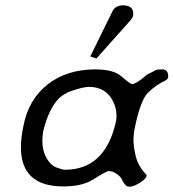

<svg xmlns="http://www.w3.org/2000/svg" viewBox="-20 -704 655 725"><path d="M405 -662Q415 -682 442 -684Q483 -684 483 -654Q483 -651 483 -647Q483 -641 475 -630L344 -483L321 -491ZM461 0Q450 -5 439 -29Q433 -41 409 -54Q405 -57 390 -58Q382 -58 328 -24Q287 0 219 0Q59 0 59 -148Q59 -183 68 -226Q87 -329 161 -386Q230 -440 334 -442Q337 -442 339 -442Q410 -442 439 -415Q473 -386 480 -386Q483 -386 500 -395Q505 -398 513.5 -404.5Q522 -411 535 -422Q553 -431 568 -439Q572 -442 593 -442Q615 -442 615 -416Q615 -413 615 -411Q614 -406 605 -400Q569 -384 538 -353Q511 -326 490 -226Q484 -200 484 -175Q484 -151 492.5 -114.5Q501 -78 531 -46Q534 -44 534 -41Q534 -41 534 -40Q532 -30 510 -15Q485 1 469 1Q465 1 461 0ZM143 -208Q140 -189 140 -173Q140 -122 168 -90Q171 -86 177 -81Q183 -76 192 -72Q216 -63 225 -63Q374 -63 416 -237Q420 -252 420 -267Q420 -295 407 -321Q381 -375 317 -376Q294 -376 248 -360Q221 -350 203 -333Q164 -294 143 -208Z"/></svg>

Font: New Athena Unicode
Style: Italic
Weight: 400
Designer: J. Rusten 1997; rev. by R. Hancock 2001, 2002, rev. by D. Mastronarde 2002-2019
Foundry: Society for Classical Studies (formerly American Philological Association)
Version: Version 5.008